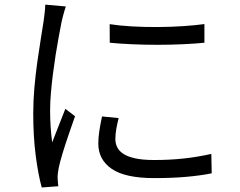

<svg xmlns="http://www.w3.org/2000/svg" viewBox="-20 -780 1040 833"><path d="M455.8 -675.2Q496.9 -668.6 551.6 -665.5Q606.3 -662.4 664.7 -662.7Q723.1 -663.1 776.4 -666.7Q829.8 -670.4 866.9 -675.6V-594.6Q827.1 -590.6 773.5 -588.1Q720 -585.6 662.6 -585.6Q605.2 -585.6 551.1 -588.1Q497 -590.6 456.2 -594.6ZM494.8 -267.7Q487.9 -240.6 484.2 -218.7Q480.5 -196.7 480.5 -176.1Q480.5 -158.9 487.9 -142.6Q495.3 -126.3 513.8 -113.5Q532.4 -100.7 565.1 -93.3Q597.9 -85.8 649 -85.8Q716.6 -85.8 776.7 -92.3Q836.7 -98.8 896.8 -112.2L898.5 -28.1Q852 -18.5 789.5 -12.9Q727 -7.3 649 -7.3Q523.4 -7.3 465 -47.2Q406.5 -87.1 406.5 -157.3Q406.5 -182 410.7 -210.4Q414.9 -238.9 422.6 -274.8ZM265.5 -752Q262.7 -744.1 259.1 -731.6Q255.6 -719.2 252.4 -706.8Q249.2 -694.4 247.2 -685.4Q241.8 -657.2 234.9 -620.6Q228 -584.1 221.5 -542.6Q215 -501.1 209.6 -458.5Q204.2 -415.9 200.8 -375.8Q197.4 -335.7 197.4 -301.6Q197.4 -265.4 199.5 -232.3Q201.7 -199.2 206.3 -162.1Q215.2 -184.6 225.3 -210.6Q235.5 -236.7 245.6 -262.3Q255.8 -287.9 263.6 -308L305.5 -275.6Q293 -240.4 278.2 -197.2Q263.4 -154 251.4 -114.6Q239.5 -75.3 234.7 -51.6Q232.7 -41.2 231 -28.3Q229.4 -15.4 230 -6.6Q230.6 0.8 231.2 10.5Q231.8 20.3 232.8 28L161.1 33.4Q146.1 -20.3 135.1 -103.6Q124.2 -186.9 124.2 -288.3Q124.2 -343.5 129.3 -400.9Q134.4 -458.3 142.1 -512.7Q149.8 -567.1 157.2 -612.5Q164.6 -658 169.3 -689Q171.6 -706.5 173.8 -725Q176 -743.5 176.4 -759.9Z"/></svg>

Font: Noto Sans SC Thin
Style: Regular
Weight: 100
Designer: Ryoko NISHIZUKA 西塚涼子 (kana, bopomofo & ideographs); Paul D. Hunt (Latin, Greek & Cyrillic); Sandoll Communications 산돌커뮤니
Foundry: Adobe
Version: Version 2.004-H2;hotconv 1.0.118;makeotfexe 2.5.65603